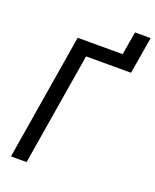

<svg xmlns="http://www.w3.org/2000/svg" viewBox="-158 -961 851 1051"><g transform="rotate(20 267.0 -435.0)"><path d="M37 0 158 -735H420L443 -870H534L498 -655H236L128 0Z"/></g></svg>

Font: Iosevka SS18 Medium
Style: Italic
Weight: 500
Italic angle: -9°
Monospace: yes
Designer: Belleve Invis
Foundry: Belleve Invis
Version: Version 25.1.1; ttfautohint (v1.8.4)